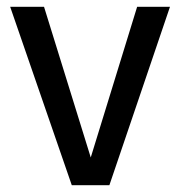

<svg xmlns="http://www.w3.org/2000/svg" viewBox="-20 -547 532 567"><path d="M482 -527 303 0H192L10 -527H110L248 -82L385 -527Z"/></svg>

Font: Firava
Style: Regular
Weight: 400
Designer: Carrois Corporate & Edenspiekermann AG
Foundry: Greg Finn Gibson
Version: Version 5.000